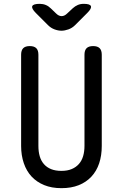

<svg xmlns="http://www.w3.org/2000/svg" viewBox="-20 -970 640 1000"><path d="M90 -685Q90 -708 101 -719Q112 -730 135 -730Q158 -730 169 -719Q180 -708 180 -685V-210Q180 -180 187 -156Q194 -132 209 -115Q224 -98 246.5 -89Q269 -80 300 -80Q331 -80 353.5 -89.5Q376 -99 391 -116Q406 -133 413 -157Q420 -181 420 -210V-685Q420 -708 431 -719Q442 -730 465 -730Q488 -730 499 -719Q510 -708 510 -685V-210Q510 -160 496.5 -119.5Q483 -79 456 -50Q429 -21 390 -5.5Q351 10 300 10Q249 10 210 -6Q171 -22 144.5 -50.5Q118 -79 104 -120Q90 -161 90 -210ZM187 -950Q204 -950 218.5 -944Q233 -938 245 -926L272 -900Q286 -886 301 -886Q316 -886 330 -900L359 -927Q371 -938 385 -944Q399 -950 416 -950Q449 -950 453.5 -938Q458 -926 435 -903L371 -839Q356 -824 336.5 -817Q317 -810 300 -810Q283 -810 264 -817Q245 -824 230 -839L167 -902Q143 -926 148 -938Q153 -950 187 -950Z"/></svg>

Font: Maple Mono NF
Style: Regular
Weight: 400
Monospace: yes
Designer: subframe7536
Version: Version 7.000